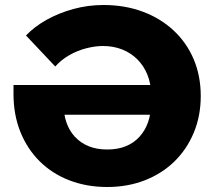

<svg xmlns="http://www.w3.org/2000/svg" viewBox="-20 -734 858 768"><path d="M409 14Q327 14 258 -12.5Q189 -39 139 -88.5Q89 -138 61.5 -206.5Q34 -275 34 -358V-394H605V-275H170L234 -322Q234 -279 245.5 -245Q257 -211 280 -186.5Q303 -162 335 -149Q367 -136 409 -136Q451 -136 483 -149Q515 -162 537.5 -186.5Q560 -211 572 -244.5Q584 -278 584 -321V-358Q584 -400 569.5 -435.5Q555 -471 529.5 -496.5Q504 -522 469 -536Q434 -550 392 -550Q361 -550 325.5 -541Q290 -532 257.5 -513.5Q225 -495 201 -468L84 -592Q117 -627 166 -654.5Q215 -682 273.5 -698Q332 -714 394 -714Q479 -714 550.5 -687.5Q622 -661 674.5 -612Q727 -563 755 -496.5Q783 -430 783 -350Q783 -270 755 -203Q727 -136 677 -87.5Q627 -39 558.5 -12.5Q490 14 409 14Z"/></svg>

Font: MOST Montserrat ExtraBold
Style: Regular
Weight: 800
Designer: Julieta Ulanovsky
Foundry: Julieta Ulanovsky
Version: Version 8.000;March 11, 2024;FontCreator 15.0.0.2926 64-bit